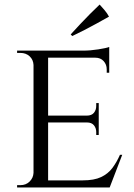

<svg xmlns="http://www.w3.org/2000/svg" viewBox="-20 -822 586 842"><path d="M191 -600V0H127V-600ZM460 -31 458 0H189V-31ZM413 -315V-285H189V-315ZM459 -600V-569H189V-600ZM516 -143 461 0H309L343 -31Q393 -31 423.5 -45.5Q454 -60 473 -85.5Q492 -111 506 -143ZM413 -287V-230H402V-243Q402 -260 392 -272.5Q382 -285 361 -285V-287ZM413 -370V-313H361V-315Q382 -315 392 -327.5Q402 -340 402 -357V-370ZM459 -572V-503H448V-518Q448 -539 434.5 -554Q421 -569 398 -569V-572ZM459 -616V-590L345 -600Q376 -600 411 -605.5Q446 -611 459 -616ZM129 -64 142 0H55V-10Q55 -10 62 -10Q69 -10 69 -10Q94 -10 110 -26Q126 -42 127 -64ZM129 -537H127Q126 -560 110 -575Q94 -590 69 -590Q69 -590 62 -590Q55 -590 55 -590V-600H142ZM290 -671Q311 -694 332 -716.5Q353 -739 374.5 -760.5Q396 -782 417 -802Q428 -790 439 -777Q450 -764 458 -749Q431 -734 404 -719Q377 -704 350.5 -690.5Q324 -677 297 -664Z"/></svg>

Font: Cinzel
Style: Regular
Weight: 400
Designer: Natanael Gama
Version: Version 2.000